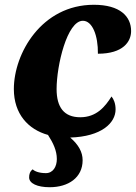

<svg xmlns="http://www.w3.org/2000/svg" viewBox="-20 -566 569 804"><path d="M188 218C266 218 326 178 326 105C326 71 309 40 274 10C405 6 464 -51 464 -108C464 -133 456 -151 447 -162C420 -119 384 -75 316 -75C248 -75 217 -117 217 -193C217 -292 261 -479 327 -479C367 -479 391 -417 390 -341C496 -341 529 -392 529 -436C529 -497 483 -546 373 -546C154 -546 38 -342 38 -193C38 -89 98 -24 181 -1C203 33 218 65 218 100C218 132 202 159 172 159C142 159 123 150 117 143C105 152 102 164 102 177C102 202 136 218 188 218Z"/></svg>

Font: Noto Serif SemiCondensed Black
Style: Italic
Weight: 900
Width: 4
Italic angle: -12°
Designer: Monotype Design Team
Foundry: Monotype Imaging Inc.
Version: Version 2.014